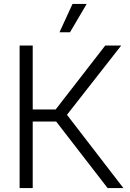

<svg xmlns="http://www.w3.org/2000/svg" viewBox="-20 -960 666 980"><path d="M80.1 0V-727.5H147V-401.4H264.2L517.1 -727.5H598.6L321.8 -374L609.9 0H529.3L266.6 -339.8H147V0ZM283.7 -795.4 350.1 -939.9H422.4L337.4 -795.4Z"/></svg>

Font: Inter 28pt Light
Style: Regular
Weight: 300
Designer: Rasmus Andersson
Foundry: rsms
Version: Version 4.001;git-66647c0bb